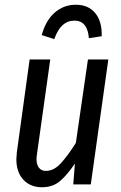

<svg xmlns="http://www.w3.org/2000/svg" viewBox="-20 -778 512 810"><path d="M49 -106Q49 -115 51 -135L105 -527H192L136 -128Q134 -114 134 -107Q134 -83 144.5 -70Q155 -57 173 -57Q208 -57 238 -90.5Q268 -124 300 -175L351 -527H437L363 0H289L296 -88Q263 -39 232.5 -13.5Q202 12 157 12Q108 12 78.5 -20Q49 -52 49 -106ZM156 -630Q173 -692 211 -725Q249 -758 300 -758Q353 -758 382 -722.5Q411 -687 409 -625L355 -617Q349 -691 294 -691Q236 -691 209 -613Z"/></svg>

Font: Fira Sans Compressed
Style: Italic
Weight: 400
Width: 1
Italic angle: -8°
Designer: bBox Type GmbH & Carrois Corporate GbR & Edenspiekermann AG
Foundry: bBox Type GmbH & Carrois Corporate GbR & Edenspiekermann AG
Version: Version 4.301